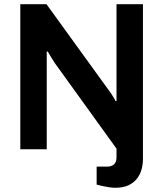

<svg xmlns="http://www.w3.org/2000/svg" viewBox="-20 -706 772 908"><path d="M526 182Q512 182 495 179.5Q478 177 463 173.5Q448 170 437 167V82H486Q508 82 519.5 71Q531 60 531 38V-3L239 -408Q231 -420 220.5 -437.5Q210 -455 206 -462H201Q201 -449 201 -435.5Q201 -422 201 -408V0H76V-686H200L493 -281Q498 -275 505 -264.5Q512 -254 518 -244Q524 -234 526 -228H531Q531 -242 531 -255Q531 -268 531 -281V-686H656V47Q656 71 649.5 95Q643 119 628 138.5Q613 158 588 170Q563 182 526 182Z"/></svg>

Font: Archivo SemiBold SemiBold
Style: Regular
Weight: 600
Version: Version 2.001